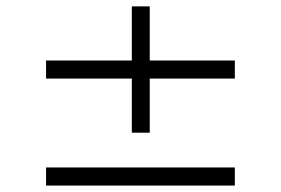

<svg xmlns="http://www.w3.org/2000/svg" viewBox="-20 -596 872 596"><path d="M123 -76.2H709V-20H123ZM389.2 -576.2H444.8V-408.2H709V-352.1H444.8V-184.1H389.2V-352.1H123V-408.2H389.2Z"/></svg>

Font: Saysettha OT
Style: Regular
Weight: 400
Designer: John M. Durdin and Silvain Dupertuis
Foundry: Lao Script for Windows
Version: Version 2.000